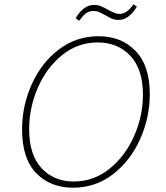

<svg xmlns="http://www.w3.org/2000/svg" viewBox="-20 -869 774 896"><path d="M83 -265Q83 -375 128 -475.5Q173 -576 254.5 -638Q336 -700 440 -700Q546 -700 612.5 -631.5Q679 -563 679 -430Q679 -322 634.5 -221Q590 -120 508 -56.5Q426 7 321 7Q215 7 149 -61Q83 -129 83 -265ZM647 -427Q647 -547 588 -609Q529 -671 436 -671Q343 -671 270 -612Q197 -553 156.5 -459.5Q116 -366 116 -266Q116 -146 174 -84Q232 -22 324 -22Q417 -22 490.5 -81Q564 -140 605.5 -233.5Q647 -327 647 -427ZM333 -784Q370 -846 418 -846Q435 -846 449.5 -840.5Q464 -835 485 -823Q502 -814 514 -809Q526 -804 538 -804Q572 -804 603 -849L619 -838Q581 -776 534 -776Q517 -776 503 -781.5Q489 -787 472 -798Q453 -808 441.5 -813Q430 -818 415 -818Q397 -818 382.5 -808Q368 -798 350 -772Z"/></svg>

Font: Bitter Pro ExtraLight
Style: Italic
Weight: 275
Italic angle: -9°
Designer: Sol Matas, and Bitter project Authors
Foundry: Sol Matas
Version: Version 1.010